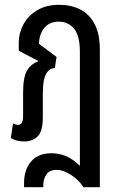

<svg xmlns="http://www.w3.org/2000/svg" viewBox="-20 -578 499 798"><path d="M80 200V183Q80 127 109.5 93Q139 59 193 59Q241 59 278.5 84Q316 109 332 138L312 148V-362Q312 -430 287.5 -459Q263 -488 225 -488Q185 -488 164 -462Q143 -436 142 -396L215 -341L208 -295Q185 -295 171.5 -270.5Q158 -246 158 -191V-92Q158 -31 136 -10.5Q114 10 81 10Q65 10 51.5 6.5Q38 3 25 -4L34 -65Q39 -63 44 -61Q49 -59 55 -59Q66 -59 71 -68.5Q76 -78 76 -99V-193Q76 -256 92 -284Q108 -312 137 -322L138 -325L58 -367V-401Q58 -441 77.5 -477Q97 -513 134.5 -535.5Q172 -558 226 -558Q275 -558 313 -539Q351 -520 373 -478.5Q395 -437 395 -371V200H326Q316 182 297 165.5Q278 149 256.5 138.5Q235 128 214 128Q186 128 173 147Q160 166 160 190V200Z"/></svg>

Font: Noto Sans Thai ExtraCondensed
Style: Regular
Weight: 400
Width: 2
Designer: Monotype Design Team
Foundry: Monotype Imaging Inc.
Version: Version 2.002